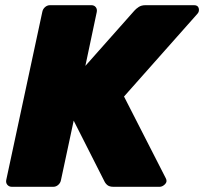

<svg xmlns="http://www.w3.org/2000/svg" viewBox="-20 -720 787 740"><path d="M26 0Q15 0 8.5 -7.5Q2 -15 4 -26L143 -674Q145 -685 153.5 -692.5Q162 -700 173 -700H332Q343 -700 349 -692.5Q355 -685 353 -674L309 -466L498 -679Q504 -686 514.5 -693Q525 -700 541 -700H728Q743 -700 746 -688Q749 -676 741 -667L458 -348L619 -33Q626 -20 616 -10Q606 0 595 0H418Q402 0 394 -6.5Q386 -13 382 -22L264 -255L215 -26Q213 -15 204.5 -7.5Q196 0 185 0Z"/></svg>

Font: Rubik Light ExtraBold
Style: Italic
Weight: 800
Italic angle: -12°
Version: Version 2.104